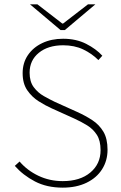

<svg xmlns="http://www.w3.org/2000/svg" viewBox="-20 -850 556 882"><path d="M268 12Q195 12 140.5 -16.5Q86 -45 48 -88L70 -108Q105 -67 156.5 -42.5Q208 -18 268 -18Q348 -18 395 -57.5Q442 -97 442 -160Q442 -204 425 -230.5Q408 -257 380.5 -274Q353 -291 320 -306L218 -352Q189 -365 158 -384.5Q127 -404 105.5 -435Q84 -466 84 -514Q84 -561 108 -596.5Q132 -632 174 -652Q216 -672 270 -672Q330 -672 376 -648.5Q422 -625 450 -594L432 -574Q402 -604 362 -623Q322 -642 270 -642Q201 -642 158.5 -607.5Q116 -573 116 -516Q116 -475 135 -449.5Q154 -424 181.5 -408.5Q209 -393 232 -382L334 -336Q372 -319 404 -298Q436 -277 455 -245Q474 -213 474 -162Q474 -112 449 -72.5Q424 -33 377.5 -10.5Q331 12 268 12ZM258 -712 118 -830H152L266 -742H270L384 -830H418L278 -712Z"/></svg>

Font: Source Sans 3 VF
Style: Regular
Weight: 200
Designer: Paul D. Hunt
Foundry: Adobe
Version: Version 3.046;hotconv 1.0.118;makeotfexe 2.5.65603